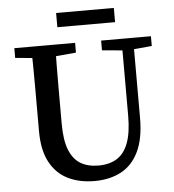

<svg xmlns="http://www.w3.org/2000/svg" viewBox="-57 -873 851 941"><g transform="rotate(-5 369.0 -402.5)"><path d="M371 16Q296 16 239.5 -12Q183 -40 151.5 -99Q120 -158 120 -251V-360Q120 -411 120 -462Q120 -513 119.5 -564.5Q119 -616 117 -667H236Q235 -617 234.5 -566Q234 -515 234 -463.5Q234 -412 234 -360V-278Q234 -196 253.5 -148Q273 -100 309 -79Q345 -58 396 -58Q450 -58 487 -81Q524 -104 543 -155Q562 -206 562 -289V-667H619V-273Q619 -171 588 -107Q557 -43 501 -13.5Q445 16 371 16ZM35 -619V-667H334V-619L200 -607H167ZM462 -619V-667H707V-619L598 -609H574ZM254 -751V-821H538V-751Z"/></g></svg>

Font: Source Serif 4 18pt Medium
Style: Regular
Weight: 500
Designer: Frank Grießhammer
Foundry: Adobe Systems Incorporated
Version: Version 4.004;hotconv 1.0.116;makeotfexe 2.5.65601